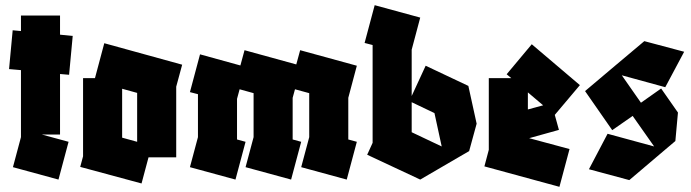

<svg xmlns="http://www.w3.org/2000/svg" viewBox="-20 -694 2669 742"><path d="M206 0 30 -48 61 -164V-423L15 -427L29 -577L61 -574V-634H212V-560L261 -555L247 -405L212 -408V-174H142L245 -146Z M290 -49 301 -90V-392H347L383 -527L684 -444L661 -359V-86H554L527 15ZM452 -162 510 -146V-335L452 -351Z M890 0 714 -48 745 -164V-330L714 -338L753 -484L909 -441L925 -500L1125 -445L1140 -500L1359 -440L1326 -316V-155L1359 -146L1320 0L1144 -48L1175 -164V-334L1120 -349L1111 -316V-155L1144 -146L1105 0L929 -48L960 -164V-334L906 -349L896 -312V-155L929 -146Z M1604 0 1399 -96 1420 -142V-520L1389 -528L1428 -674L1604 -626L1571 -502V-323L1625 -440L1790 -362L1822 -216L1793 -110L1755 -88ZM1571 -183 1687 -128 1659 -257 1571 -299Z M2142 28 1852 -51 1869 -115V-392H1956L1938 -407L2035 -523L2221 -365L2124 -250L2140 -192L2025 -160L2181 -118ZM2020 -337V-271L2079 -287Z M2412 2 2256 -40 2328 -177 2508 -128 2425 -246 2346 -191 2241 -342 2357 -440 2470 -535 2624 -494 2551 -357 2383 -403 2457 -297 2535 -352 2600 -259 2590 -149 2551 -116Z"/></svg>

Font: Blaka
Style: Regular
Weight: 400
Designer: Mohamed Gaber
Foundry: Kief Type Foundry
Version: Version 1.003; ttfautohint (v1.8.4.7-5d5b)